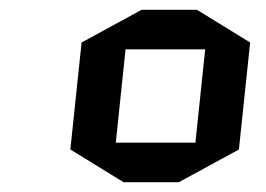

<svg xmlns="http://www.w3.org/2000/svg" viewBox="-20 -730 545 393"><path d="M469 -424 346 -357H233L124 -424L147 -643L270 -710H383L492 -643ZM237 -629 217 -438H380L400 -629Z"/></svg>

Font: Quantico
Style: Italic
Weight: 400
Italic angle: -12°
Designer: Matt Desmond
Foundry: MADtype
Version: Version 2.002